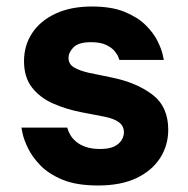

<svg xmlns="http://www.w3.org/2000/svg" viewBox="-20 -560 577 590"><path d="M281.4 10Q215 10 171.9 -7.9Q128.8 -25.8 103.4 -52.5Q78 -79.2 65.5 -105.6Q53 -132 49.4 -149.9Q45.8 -167.8 45.8 -167.8H186.8Q186.8 -167.8 188.8 -161.2Q190.8 -154.6 196.4 -144.9Q202 -135.2 213.2 -125.3Q224.4 -115.4 242.8 -108.8Q261.2 -102.2 288.2 -102.2Q316 -102.2 331.7 -110.3Q347.4 -118.4 354.1 -130.2Q360.8 -142 360.8 -153.2Q360.8 -172.6 346 -183.9Q331.2 -195.2 302.2 -201.2L229.6 -215.2Q184.2 -224 143.8 -241.6Q103.4 -259.2 78.6 -290.8Q53.8 -322.4 53.8 -371.8Q53.8 -420.2 78.6 -458Q103.4 -495.8 150.3 -517.9Q197.2 -540 262.4 -540Q323.4 -540 363.6 -523.3Q403.8 -506.6 428 -482.4Q452.2 -458.2 464.2 -433.7Q476.2 -409.2 479.8 -392.5Q483.4 -375.8 483.4 -375.8H347Q347 -375.8 344 -384Q341 -392.2 332 -403.1Q323 -414 305.6 -422.2Q288.2 -430.4 259.8 -430.4Q221.4 -430.4 206 -414.7Q190.6 -399 190.6 -382Q190.6 -362.4 208.4 -352.3Q226.2 -342.2 254.4 -336L322.6 -322Q399 -306.6 448 -269.5Q497 -232.4 497 -161.4Q497 -113.2 471.9 -74.2Q446.8 -35.2 399 -12.6Q351.2 10 281.4 10Z"/></svg>

Font: Be Vietnam Pro Variable Thin
Style: Regular
Weight: 100
Designer: Lam Bao, Tony Le, Vietanh Nguyen
Foundry: Yellow Type Foundry
Version: Version 1.002